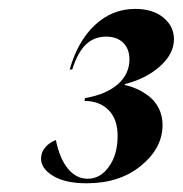

<svg xmlns="http://www.w3.org/2000/svg" viewBox="-20 -799 415 436"><path d="M73.2 -439Q73.2 -453.1 82.8 -464.4Q92.3 -475.6 106.9 -481Q115.2 -439.5 134 -416.3Q152.8 -393.1 179.2 -393.1Q208 -393.1 227.5 -420.7Q247.1 -448.2 247.1 -490.2Q247.1 -528.8 226.3 -549.3Q205.6 -569.8 171.9 -569.8L172.9 -576.2Q221.2 -584.5 247.6 -607.7Q273.9 -630.9 273.9 -664.1Q273.9 -688 259.8 -701.9Q245.6 -715.8 221.2 -715.8Q193.8 -715.8 175.3 -698.2Q156.7 -680.7 144 -641.1H138.2Q156.7 -706.1 195.8 -742.4Q234.9 -778.8 287.1 -778.8Q327.1 -778.8 351.1 -759Q375 -739.3 375 -710Q375 -676.8 343.3 -648.4Q311.5 -620.1 263.2 -607.9V-606Q277.3 -603 291 -596.9Q304.7 -590.8 318.4 -580.3Q332 -569.8 340.6 -553Q349.1 -536.1 349.1 -515.1Q349.1 -462.9 300.5 -422.9Q252 -382.8 176.8 -382.8Q128.4 -382.8 100.8 -399.4Q73.2 -416 73.2 -439Z"/></svg>

Font: Nyght Serif Medium Italic
Style: Regular
Weight: 500
Italic angle: -16°
Designer: Maksym Kobuzan
Version: Version 0.410;Glyphs 3.1.2 (3151)